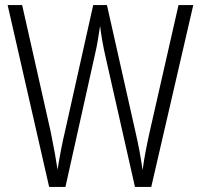

<svg xmlns="http://www.w3.org/2000/svg" viewBox="-20 -734 788 754"><path d="M739 -714H681L568 -217C557 -167 547 -119 540 -66C532 -121 524 -164 512 -216L400 -714H346L235 -217C225 -176 214 -118 206 -68C201 -103 192 -153 179 -217L67 -714H10L173 0H237L352 -516C362 -557 367 -594 373 -632C379 -585 386 -548 394 -513L510 0H574Z"/></svg>

Font: Noto Sans Hebrew Condensed Light
Style: Regular
Weight: 300
Width: 3
Designer: Monotype Design Team
Foundry: Monotype Imaging Inc.
Version: Version 2.004